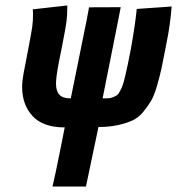

<svg xmlns="http://www.w3.org/2000/svg" viewBox="-20 -678 644 698"><path d="M65.4 -409.7Q71.3 -440.4 82.5 -498.5Q94.2 -559.1 97.2 -580.3Q100.1 -601.6 100.1 -628.9Q100.1 -635.3 99.1 -644Q120.1 -646.5 161.9 -651.1Q203.6 -655.8 224.6 -658.2V-650.9Q224.6 -622.1 221.7 -599.6Q218.8 -577.1 206.1 -512.7Q203.6 -500 200.2 -482.9Q196.8 -465.8 193.8 -450.7Q183.6 -397.5 183.6 -374Q183.6 -347.2 195.8 -333.7Q208 -320.3 237.3 -320.3Q287.1 -564.5 294.4 -601.6Q295.9 -609.9 299.1 -626.5Q302.2 -643.1 303.7 -651.4Q322.8 -651.4 361.1 -651.6Q399.4 -651.9 418.9 -651.9Q416.5 -639.2 411.4 -613.3Q406.2 -587.4 403.8 -574.7Q385.7 -481.9 353 -320.3Q366.7 -320.3 375 -320.8Q383.3 -321.3 392.3 -325.2Q401.4 -329.1 406 -332.5Q410.6 -335.9 416.7 -347.7Q422.9 -359.4 426.3 -369.1Q429.7 -378.9 435.3 -402.1Q440.9 -425.3 444.8 -444.8Q448.7 -464.4 456.1 -502Q471.7 -588.9 477.1 -645.5Q498 -647 540.3 -649.9Q582.5 -652.8 604 -654.3Q598.6 -585 585.4 -522Q584.5 -518.1 582 -503.9Q572.8 -455.6 566.9 -428.5Q561 -401.4 550.8 -366Q540.5 -330.6 529.3 -311.5Q518.1 -292.5 500.7 -271.2Q483.4 -250 461.2 -240Q439 -230 408 -223.1Q377 -216.3 337.9 -216.3Q296.9 -20.5 292.5 0H170.9Q178.7 -31.2 201.7 -146Q213.9 -207 215.3 -214.8Q136.7 -214.8 98.6 -255.9Q60.5 -296.9 60.5 -361.8Q60.5 -382.8 65.4 -409.7Z"/></svg>

Font: Fantasque Sans Mono
Style: Bold Italic
Weight: 700
Italic angle: -11°
Monospace: yes
Designer: Jany Belluz
Version: Version 1.7.1